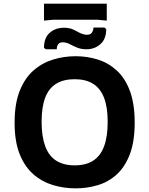

<svg xmlns="http://www.w3.org/2000/svg" viewBox="-20 -1020 818 1052"><path d="M330 -868Q359 -868 378 -859.5Q397 -851 413 -842Q429 -833 448 -830Q473 -827 482.5 -840Q492 -853 492 -869H552L562 -861Q562 -806 530 -778Q498 -750 454 -750Q426 -750 404.5 -758.5Q383 -767 365.5 -776.5Q348 -786 330 -788Q310 -790 300.5 -779.5Q291 -769 291 -750H231L221 -758Q221 -813 252.5 -840.5Q284 -868 330 -868ZM221 -1000H565V-907L513 -912H273L221 -907ZM394 12Q330 12 270 -6Q210 -24 162.5 -65.5Q115 -107 87.5 -176Q60 -245 60 -348Q60 -451 87.5 -521Q115 -591 162.5 -633Q210 -675 270 -693.5Q330 -712 394 -712Q459 -712 517 -693.5Q575 -675 620.5 -633Q666 -591 692 -521Q718 -451 718 -348Q718 -246 692 -176.5Q666 -107 621 -65.5Q576 -24 517.5 -6Q459 12 394 12ZM389 -114Q451 -114 491 -140Q531 -166 550.5 -219Q570 -272 570 -352Q570 -433 550 -484.5Q530 -536 490 -561Q450 -586 389 -586Q328 -586 287.5 -561Q247 -536 227.5 -484.5Q208 -433 208 -353Q208 -273 227.5 -219.5Q247 -166 287.5 -140Q328 -114 389 -114Z"/></svg>

Font: AR One Sans
Style: Bold
Weight: 700
Designer: Niteesh Yadav
Foundry: Niteesh Yadav
Version: Version 1.001;gftools[0.9.33]